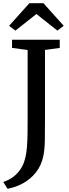

<svg xmlns="http://www.w3.org/2000/svg" viewBox="-34 -989 427 1188"><path d="M-14 136.6Q13.7 128.6 39.6 111.3Q65.4 94 85.6 68.1Q105.7 42.2 116.7 8.1Q125.1 -17.9 129.4 -48Q133.7 -78.2 135.3 -122.6Q136.9 -167 136.9 -235.1V-679.6L40.4 -692.4V-743H335.7V-692.4L244.4 -679.9V-275Q244.4 -188.7 243.6 -125.5Q242.8 -62.3 233.2 -19.1Q220.6 37.1 187.9 78.1Q155.2 119.2 109.4 144.5Q63.7 169.9 12.7 178.9ZM61.4 -799.6 22.2 -829.2 147.8 -969.2H234.8L360.3 -829.4L321.1 -799.6L191.3 -902.4Z"/></svg>

Font: Merriweather Light
Style: Regular
Weight: 300
Designer: Eben Sorkin
Foundry: Eben Sorkin
Version: Version 2.100